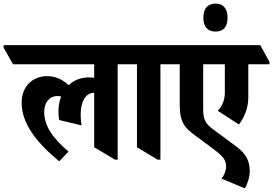

<svg xmlns="http://www.w3.org/2000/svg" viewBox="-84 -876 1513 1064"><path d="M244 18 296 -36C208 -110 161 -179 161 -255C161 -310 191 -344 235 -344C242 -344 249 -343 255 -341C245 -317 240 -289 240 -259C240 -241 241 -226 244 -211L368 -181C365 -200 363 -220 363 -241C363 -315 392 -362 438 -362V-60L554 9H568V-520H685V-534L633 -626H-64V-612L-12 -520H438V-445C429 -446 419 -447 408 -447C364 -447 326 -432 297 -404C261 -437 222 -454 178 -454C95 -454 36 -396 36 -307C36 -197 109 -94 244 18Z M790 9H805V-520H922V-534L870 -626H557V-613L609 -520H675V-60Z M1240 -186C1271 -228 1292 -277 1292 -337V-520H1409V-534L1358 -626H794V-612L846 -520H912V-293C912 -195 944 -165 995 -127L1095 -53C1150 -12 1169 9 1169 46C1169 67 1162 89 1144 114L1273 168C1287 144 1300 108 1300 70C1300 5 1267 -34 1223 -66L1096 -160C1049 -194 1042 -222 1042 -272V-520H1162V-363C1162 -320 1147 -289 1123 -262Z M1111 -701C1154 -701 1177 -727 1177 -778C1177 -828 1154 -856 1111 -856C1066 -856 1043 -828 1043 -778C1043 -728 1066 -701 1111 -701Z"/></svg>

Font: Noto Serif Devanagari Condensed ExtraBold
Style: Regular
Weight: 800
Width: 3
Designer: Universal Thirst, Indian Type Foundry and the Monotype Design Team
Foundry: Monotype Imaging Inc.
Version: Version 2.004